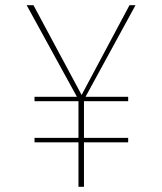

<svg xmlns="http://www.w3.org/2000/svg" viewBox="-20 -714 620 734"><path d="M112 -170V-187H280V-327H112V-344H274L82 -694H108L292 -351L475 -694H498L307 -344H470V-327H301V-187H470V-170H301V0H280V-170Z"/></svg>

Font: Cantarell Thin
Style: Regular
Weight: 100
Designer: Dave Crossland, Nikolaus Waxweiler, Florian Fecher, Jacques Le Bailly, Eben Sorkin, Alexei Vanyashin, Alexios Zavras, Em
Version: Version 0.303